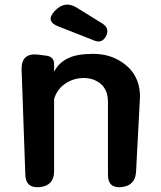

<svg xmlns="http://www.w3.org/2000/svg" viewBox="-20 -799 692 827"><path d="M445 -360Q445 -410 415 -437Q384 -463 341 -463Q298 -463 263 -440Q227 -417 213 -373V-61Q213 0 152 7Q90 13 89 -48L73 -501Q72 -571 142 -564L181 -559Q213 -554 213 -523V-490Q233 -529 273 -548Q311 -567 381 -567Q442 -567 489 -541Q583 -489 583 -382Q583 -377 578.5 -296.5Q574 -216 566 -59Q563 0 504 7Q445 13 445 -46ZM232 -685Q173 -707 217 -753Q261 -799 314 -764L422 -697Q453 -676 437 -644Q420 -611 387 -624Z"/></svg>

Font: MaokenZhuyuanTi
Style: Regular
Weight: 400
Designer: Fontworks Inc & LongZhuTi team: ZERO子、时光羊、荆南、频凡、刘鹏、Little White Dog、帆影Magmeta、奈白不弍、白日月球、ChaoTawei、雨三（排名不分先后）
Version: Version 1.000; 20230222